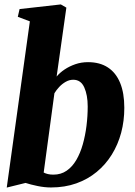

<svg xmlns="http://www.w3.org/2000/svg" viewBox="-20 -837 610 868"><path d="M236 -491Q250.5 -508.5 272.2 -523Q294 -537.5 320.8 -546.8Q347.5 -556 378 -556Q431 -556 467.5 -532.2Q504 -508.5 523 -462.5Q542 -416.5 542 -349.5Q542 -290.5 527.8 -237Q513.5 -183.5 485.5 -138.2Q457.5 -93 417.2 -59.8Q377 -26.5 325 -8Q273 10.5 210.5 10.5Q181.5 10.5 150 4Q118.5 -2.5 95.5 -10L10.5 11L115 -740.5L60.5 -761L68.5 -796L255 -817L280 -802.5ZM177.5 -57Q186 -52.5 196.8 -50Q207.5 -47.5 221.5 -47.5Q255.5 -47.5 281.2 -65.2Q307 -83 325 -113.8Q343 -144.5 354.2 -184.2Q365.5 -224 371 -268Q376.5 -312 376.5 -356Q376.5 -407 361 -441.8Q345.5 -476.5 311 -476.5Q293.5 -476.5 277.2 -467.2Q261 -458 248 -444.2Q235 -430.5 226 -415.5Z"/></svg>

Font: Merriweather 48pt Black
Style: Italic
Weight: 900
Italic angle: -7.8°
Version: Version 2.101